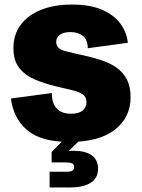

<svg xmlns="http://www.w3.org/2000/svg" viewBox="-20 -614 623 844"><path d="M285 10Q161 10 100 -41.5Q39 -93 28 -181L208 -205Q207 -162 228.5 -138Q250 -114 293 -114Q326 -114 343 -128Q360 -142 360 -165Q360 -188 344 -199Q328 -210 297.5 -217.5Q267 -225 224 -235Q174 -247 132 -265Q90 -283 64.5 -315.5Q39 -348 39 -402Q39 -462 71 -505Q103 -548 161 -571Q219 -594 296 -594Q375 -594 427.5 -571.5Q480 -549 508.5 -511Q537 -473 542 -426L366 -402Q365 -440 344 -456.5Q323 -473 290 -473Q259 -473 243 -461Q227 -449 227 -430Q227 -400 264.5 -390Q302 -380 367 -366Q400 -358 433.5 -346.5Q467 -335 494 -315.5Q521 -296 537.5 -265Q554 -234 554 -186Q554 -98 485 -44Q416 10 285 10ZM198 210V141H270Q293 141 299.5 135Q306 129 306 120Q306 108 296.5 104Q287 100 270 100H207V54L295 -35L333 0L283 49H305Q356 49 383.5 69Q411 89 411 127Q411 170 378 190Q345 210 289 210Z"/></svg>

Font: BDO Grotesk Black
Style: Regular
Weight: 900
Designer: Deni Anggara
Foundry: Lokal Container
Version: Version 2.000